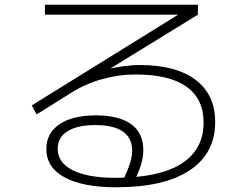

<svg xmlns="http://www.w3.org/2000/svg" viewBox="-20 -746 1040 812"><path d="M472 46Q330 46 253 4Q176 -38 176 -116Q176 -183 231.5 -220.5Q287 -258 385 -258Q483 -258 534.5 -221Q586 -184 586 -111Q586 -83 577 -52Q568 -21 548 20L503 11Q522 -30 530.5 -57.5Q539 -85 539 -108Q539 -217 382 -217Q307 -217 265.5 -191Q224 -165 224 -117Q224 -58 287.5 -26Q351 6 468 6Q653 6 747 -53.5Q841 -113 841 -228Q841 -328 768.5 -379.5Q696 -431 554 -431Q481 -431 410.5 -411Q340 -391 280 -353L135 -262L114 -300L761 -701V-684H170V-726H817V-684L373 -411L347 -428Q382 -441 421 -450.5Q460 -460 499 -465.5Q538 -471 571 -471Q724 -471 807 -408.5Q890 -346 890 -230Q890 -97 782 -25.5Q674 46 472 46Z"/></svg>

Font: M PLUS 1 Code Light
Style: Regular
Weight: 300
Designer: Coji Morishita
Foundry: UNDERFOREST DESIGN
Version: Version 1.002